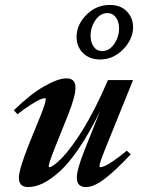

<svg xmlns="http://www.w3.org/2000/svg" viewBox="-20 -739 568 770"><path d="M380.9 -500.5Q339.4 -500.5 313.2 -526.1Q287.1 -551.8 287.1 -590.8Q287.1 -639.6 326.4 -679.4Q365.7 -719.2 420.4 -719.2Q463.9 -719.2 488.8 -693.1Q513.7 -667 513.7 -630.4Q513.7 -582 474.1 -541.3Q434.6 -500.5 380.9 -500.5ZM389.2 -534.2Q418.5 -534.2 438 -562.7Q457.5 -591.3 457.5 -625Q457.5 -651.9 444.8 -669.2Q432.1 -686.5 411.1 -686.5Q381.8 -686.5 362.5 -658Q343.3 -629.4 343.3 -595.7Q343.3 -569.3 355.7 -551.8Q368.2 -534.2 389.2 -534.2ZM92.8 11.2Q55.7 11.2 55.7 -25.9Q55.7 -58.6 95.7 -159.7L143.6 -277.3Q163.6 -328.6 163.6 -341.3Q163.6 -345.2 159.7 -345.2Q153.8 -345.2 142.1 -340.6Q130.4 -335.9 105.5 -320.3Q80.6 -304.7 49.8 -280.8L35.6 -296.9Q101.1 -360.8 157 -392.8Q212.9 -424.8 246.6 -424.8Q282.7 -424.8 282.7 -387.2Q282.7 -353.5 253.4 -279.3L199.2 -144Q175.3 -83 175.3 -72.3Q175.3 -68.4 179.2 -68.4Q181.6 -68.4 188.5 -72Q195.3 -75.7 207.8 -86.2Q220.2 -96.7 235.1 -112.8Q250 -128.9 270.5 -156.7Q291 -184.6 312.5 -219.2Q334 -253.9 360.6 -305.7Q387.2 -357.4 413.1 -418H513.7L402.3 -142.6Q378.9 -84.5 378.9 -72.8Q378.9 -68.4 382.8 -68.4Q388.7 -68.4 400.6 -73.5Q412.6 -78.6 436.3 -94.7Q460 -110.8 488.3 -134.8L504.4 -120.1Q442.4 -54.2 399.4 -21.5Q356.4 11.2 325.2 11.2Q288.1 11.2 288.1 -25.9Q288.1 -58.6 317.4 -132.8L381.3 -293.5Q339.8 -208 297.9 -146Q255.9 -84 219 -51Q182.1 -18.1 151.4 -3.4Q120.6 11.2 92.8 11.2Z"/></svg>

Font: Elstob 18pt
Style: Bold Italic
Weight: 700
Italic angle: -20°
Designer: Peter S. Baker
Version: Version 1.015